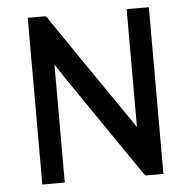

<svg xmlns="http://www.w3.org/2000/svg" viewBox="-50 -740 780 782"><g transform="rotate(-5 340.0 -349.0)"><path d="M496.1 -208V-690.4H513.7H516.6H519.5H523.4H526.4H533.2H539.1H545.9H552.7H561.5H569.3H586.9V-8.8H569.3H566.4H563.5H554.7H545.9H540H533.2H528.3H521.5H514.6L508.8 -13.7Q505.9 -17.6 502.9 -22.5Q426.8 -133.8 220.7 -434.6L183.6 -491.2V-8.8H165H162.1H159.2H149.4H139.6H132.8H126H118.2H110.4H91.8V-690.4H110.4H113.3H116.2H124H132.8H139.6H144.5H150.4H157.2H164.1L169.9 -685.5Q173.8 -681.6 174.8 -677.7Q250 -566.4 476.6 -237.3Q486.3 -222.7 496.1 -208Z"/></g></svg>

Font: LeFont
Style: Default
Weight: 400
Designer: Leryon MEDIA
Version: Version 1.0